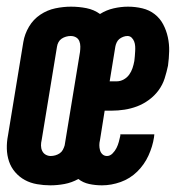

<svg xmlns="http://www.w3.org/2000/svg" viewBox="-33 -548 553 576"><path d="M118 8Q98 8 78 4.5Q58 1 41.5 -8Q25 -17 12.5 -31.5Q0 -46 -6 -64Q-12 -82 -12.5 -102Q-13 -122 -9 -142L37 -422Q41 -446 54 -468Q67 -490 88 -504Q109 -518 133 -523Q157 -528 180 -528Q204 -528 226.5 -523.5Q249 -519 267 -506Q286 -518 308 -523Q330 -528 351 -528Q373 -528 394 -523Q415 -518 431 -505.5Q447 -493 456.5 -475Q466 -457 470.5 -436.5Q475 -416 474.5 -394.5Q474 -373 471 -351Q467 -332 461 -313Q455 -294 443 -277.5Q431 -261 414 -248.5Q397 -236 378.5 -229Q360 -222 340.5 -219Q321 -216 302 -216H281L267 -128Q265 -120 265 -112.5Q265 -105 267 -97.5Q269 -90 274.5 -85Q280 -80 288 -80Q297 -80 304.5 -87.5Q312 -95 316.5 -104Q321 -113 323.5 -122.5Q326 -132 328 -141Q328 -142 328 -143Q328 -144 328 -145H430Q430 -143 429.5 -140.5Q429 -138 429 -136Q425 -109 412.5 -81.5Q400 -54 378.5 -33Q357 -12 329 -2Q301 8 273 8Q253 8 234.5 4Q216 0 202 -11Q182 0 160.5 4Q139 8 118 8ZM296 -304H317Q328 -304 338 -309.5Q348 -315 354.5 -324Q361 -333 364.5 -343.5Q368 -354 370 -365Q371 -372 371.5 -379.5Q372 -387 372.5 -394.5Q373 -402 372.5 -409.5Q372 -417 369.5 -423.5Q367 -430 362 -435Q357 -440 349 -440Q343 -440 336.5 -437.5Q330 -435 325 -431Q320 -427 317 -420.5Q314 -414 313 -408ZM119 -80Q126 -80 133 -82Q140 -84 146 -88Q152 -92 155.5 -98.5Q159 -105 161 -112L207 -392Q208 -400 208 -408.5Q208 -417 205 -424.5Q202 -432 195 -436Q188 -440 179 -440Q172 -440 165 -438Q158 -436 152 -432Q146 -428 142.5 -421.5Q139 -415 138 -408L92 -128Q90 -120 90 -111.5Q90 -103 93.5 -95.5Q97 -88 104 -84Q111 -80 119 -80Z"/></svg>

Font: Iosevka SS04
Style: Bold Italic
Weight: 700
Italic angle: -9°
Monospace: yes
Designer: Belleve Invis
Foundry: Belleve Invis
Version: Version 19.0.0; ttfautohint (v1.8.4)